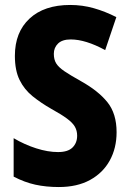

<svg xmlns="http://www.w3.org/2000/svg" viewBox="-20 -744 521 774"><path d="M450 -211Q450 -147 422.5 -97Q395 -47 343 -18.5Q291 10 217 10Q166 10 122.5 0.5Q79 -9 35 -32V-187Q79 -161 126 -146Q173 -131 214 -131Q254 -131 272.5 -149.5Q291 -168 291 -197Q291 -217 282 -233Q273 -249 250 -266Q227 -283 187 -305Q145 -329 111.5 -356Q78 -383 59 -421.5Q40 -460 40 -519Q40 -614 99 -669Q158 -724 263 -724Q312 -724 358 -711Q404 -698 449 -675L404 -542Q325 -585 265 -585Q231 -585 214 -568.5Q197 -552 197 -527Q197 -504 206.5 -488.5Q216 -473 239.5 -457Q263 -441 306 -417Q376 -378 413 -332Q450 -286 450 -211Z"/></svg>

Font: Noto Sans Devanagari Condensed ExtraBold
Style: Regular
Weight: 800
Width: 3
Designer: Jelle Bosma - Monotype Design Team
Foundry: Monotype Imaging Inc.
Version: Version 2.004; ttfautohint (v1.8.4.7-5d5b)